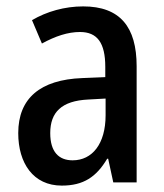

<svg xmlns="http://www.w3.org/2000/svg" viewBox="-20 -570 514 600"><path d="M240 -550C182 -550 126 -534 80 -507L111 -434C153 -457 192 -470 230 -470C284 -470 309 -436 309 -361V-329L237 -326C106 -321 37 -263 37 -154C37 -60 84 10 173 10C241 10 281 -17 315 -74H318L334 0H407V-363C407 -486 355 -550 240 -550ZM256 -259 310 -262V-210C310 -120 268 -69 207 -69C164 -69 137 -95 137 -154C137 -219 172 -255 256 -259Z"/></svg>

Font: Noto Sans Tamil Condensed Medium
Style: Regular
Weight: 500
Width: 3
Designer: Jelle Bosma - Monotype Design Team
Foundry: Monotype Imaging Inc.
Version: Version 2.004